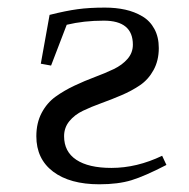

<svg xmlns="http://www.w3.org/2000/svg" viewBox="-20 -476 495 503"><path d="M75.2 -119.1Q75.2 -153.8 89.1 -180.2Q103 -206.5 125.5 -222.7Q147.9 -238.8 174.8 -251.5Q201.7 -264.2 228.5 -274.2Q255.4 -284.2 277.8 -294.9Q300.3 -305.7 314.2 -321.8Q328.1 -337.9 328.1 -358.9Q328.1 -421.9 252 -421.9Q199.2 -421.9 154.8 -411.1L113.8 -304.2L86.9 -309.1L109.9 -437Q152.8 -447.8 183.3 -451.9Q213.9 -456.1 254.9 -456.1Q283.7 -456.1 308.1 -450.7Q332.5 -445.3 352.8 -433.3Q373 -421.4 384.5 -400.1Q396 -378.9 396 -350.1Q396 -317.4 382.3 -292.5Q368.7 -267.6 346.7 -252.7Q324.7 -237.8 298.3 -226.6Q272 -215.3 245.6 -205.8Q219.2 -196.3 197.3 -185.8Q175.3 -175.3 161.6 -158.4Q147.9 -141.6 147.9 -119.1Q147.9 -78.6 179.9 -57.4Q211.9 -36.1 272 -36.1Q338.4 -36.1 404.8 -67.9L416 -43.9Q359.4 -14.6 324.5 -3.9Q289.6 6.8 240.2 6.8Q163.1 6.8 119.1 -26.4Q75.2 -59.6 75.2 -119.1Z"/></svg>

Font: Dehuti Alt
Style: Book
Weight: 400
Version: Version 1.2